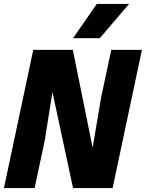

<svg xmlns="http://www.w3.org/2000/svg" viewBox="-28 -950 737 970"><path d="M140 -698H340L440 -204L483 -458L534 -698H689L541 0H341L237 -485L198 -240L147 0H-8ZM461 -930H624L476 -757H341Z"/></svg>

Font: Azeret Mono
Style: Bold Italic
Weight: 700
Italic angle: -12°
Designer: Martin Vácha
Foundry: Displaay
Version: Version 1.000; Glyphs 3.0.3, build 3074